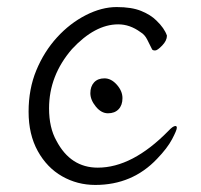

<svg xmlns="http://www.w3.org/2000/svg" viewBox="-20 -506 570 544"><path d="M316 -196.5Q305 -185 286 -185Q267 -185 251.5 -204Q236 -223 236 -242Q236 -261 246.5 -272.5Q257 -284 276 -284Q295 -284 311 -266Q327 -248 327 -228Q327 -208 316 -196.5ZM481 -144Q481 -137 467.5 -111.5Q454 -86 425 -56Q355 18 250 18Q199 18 156 -6.5Q113 -31 87 -78Q61 -125 61 -189.5Q61 -254 83 -307Q105 -360 141.5 -400Q178 -440 223 -463Q268 -486 310.5 -486Q353 -486 380 -475Q407 -464 423 -448Q446 -426 453 -405Q453 -391 439.5 -377Q426 -363 419.5 -363Q413 -363 411 -366Q404 -380 397 -394Q390 -408 378 -415Q348 -437 315 -437Q249 -437 184 -367Q119 -292 119 -199Q119 -144 140 -107Q180 -31 257 -31Q355 -31 457 -135Q470 -149 477 -149Q481 -149 481 -144Z"/></svg>

Font: Moon Stars Kai T Light
Style: Regular
Weight: 300
Designer: GuiWonder
Version: Version 1.101